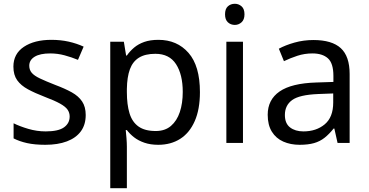

<svg xmlns="http://www.w3.org/2000/svg" viewBox="-20 -757 1953 1017"><path d="M434 -148Q434 -96 408 -61Q382 -26 334 -8Q286 10 220 10Q164 10 123.5 1Q83 -8 52 -24V-104Q84 -88 129.5 -74.5Q175 -61 222 -61Q289 -61 319 -82.5Q349 -104 349 -140Q349 -160 338 -176Q327 -192 298.5 -208Q270 -224 217 -244Q165 -264 128 -284Q91 -304 71 -332Q51 -360 51 -404Q51 -472 106.5 -509Q162 -546 252 -546Q301 -546 343.5 -536.5Q386 -527 423 -510L393 -440Q359 -454 322 -464Q285 -474 246 -474Q192 -474 163.5 -456.5Q135 -439 135 -409Q135 -387 148 -371.5Q161 -356 191.5 -341.5Q222 -327 273 -307Q324 -288 360 -268Q396 -248 415 -219.5Q434 -191 434 -148Z M819 -546Q918 -546 978.5 -477Q1039 -408 1039 -269Q1039 -178 1011.5 -115.5Q984 -53 934.5 -21.5Q885 10 818 10Q777 10 745 -1Q713 -12 690.5 -29.5Q668 -47 652 -68H646Q648 -51 650 -25Q652 1 652 20V240H564V-536H636L648 -463H652Q668 -486 690.5 -505Q713 -524 744.5 -535Q776 -546 819 -546ZM803 -472Q749 -472 716 -451.5Q683 -431 668 -390Q653 -349 652 -286V-269Q652 -203 666 -157Q680 -111 713.5 -87Q747 -63 805 -63Q854 -63 885.5 -90Q917 -117 932.5 -163.5Q948 -210 948 -270Q948 -362 912.5 -417Q877 -472 803 -472Z M1267 -536V0H1179V-536ZM1224 -737Q1244 -737 1259.5 -723.5Q1275 -710 1275 -681Q1275 -653 1259.5 -639Q1244 -625 1224 -625Q1202 -625 1187 -639Q1172 -653 1172 -681Q1172 -710 1187 -723.5Q1202 -737 1224 -737Z M1640 -545Q1738 -545 1785 -502Q1832 -459 1832 -365V0H1768L1751 -76H1747Q1724 -47 1699.5 -27.5Q1675 -8 1643.5 1Q1612 10 1567 10Q1519 10 1480.5 -7Q1442 -24 1420 -59.5Q1398 -95 1398 -149Q1398 -229 1461 -272.5Q1524 -316 1655 -320L1746 -323V-355Q1746 -422 1717 -448Q1688 -474 1635 -474Q1593 -474 1555 -461.5Q1517 -449 1484 -433L1457 -499Q1492 -518 1540 -531.5Q1588 -545 1640 -545ZM1666 -259Q1566 -255 1527.5 -227Q1489 -199 1489 -148Q1489 -103 1516.5 -82Q1544 -61 1587 -61Q1655 -61 1700 -98.5Q1745 -136 1745 -214V-262Z"/></svg>

Font: ukorean05
Style: Book
Weight: 400
Designer: Jelle Bosma - Monotype Design Team
Foundry: Monotype Imaging Inc.
Version: Version 2.003